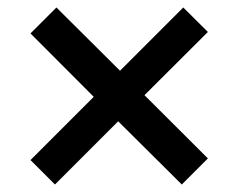

<svg xmlns="http://www.w3.org/2000/svg" viewBox="-20 -600 632 510"><path d="M61 -174.8 229 -342.8 61 -511.2 129.9 -580.1 298.8 -412.1 466.8 -580.1 532.2 -515.1 363.8 -347.2 532.2 -179.2 462.9 -109.9 293.9 -277.8 126 -109.9Z"/></svg>

Font: Sora Medium
Style: Regular
Weight: 500
Designer: Jonathan Barnbrook, Julián Moncada
Foundry: Barnbrook Fonts
Version: Version 2.000